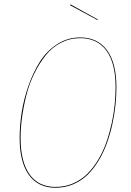

<svg xmlns="http://www.w3.org/2000/svg" viewBox="-20 -864 610 893"><path d="M307.6 -843.8 435.1 -773.4 433.6 -770.5 305.7 -839.8ZM353 -689.9Q434.1 -689.9 477.8 -630.4Q521.5 -570.8 521.5 -457.5Q521.5 -418 517.1 -375.7Q512.7 -333.5 502.7 -287.4Q492.7 -241.2 477.5 -199Q462.4 -156.7 439.5 -118.4Q416.5 -80.1 388.2 -52Q359.9 -23.9 321.3 -7.3Q282.7 9.3 238.3 9.3Q157.2 9.3 114.3 -50.5Q71.3 -110.4 71.3 -222.7Q71.3 -279.3 80.8 -340.6Q90.3 -401.9 112.3 -464.8Q134.3 -527.8 165.8 -577.4Q197.3 -627 245.8 -658.4Q294.4 -689.9 353 -689.9ZM353 -686.5Q304.7 -686.5 262.9 -664.8Q221.2 -643.1 191.7 -605.7Q162.1 -568.4 139.2 -521.5Q116.2 -474.6 102.8 -421.9Q89.4 -369.1 82.5 -319.1Q75.7 -269 75.7 -222.7Q75.7 -111.8 117.4 -53.2Q159.2 5.4 238.3 5.4Q282.2 5.4 320.3 -11.2Q358.4 -27.8 386.5 -55.9Q414.6 -84 437.3 -122.1Q460 -160.2 474.6 -202.1Q489.3 -244.1 499.3 -289.8Q509.3 -335.4 513.4 -377.2Q517.6 -418.9 517.6 -458Q517.6 -569.8 475.1 -628.2Q432.6 -686.5 353 -686.5Z"/></svg>

Font: Fira Sans Compressed Four
Style: Italic
Weight: 100
Width: 3
Italic angle: -8°
Designer: Carrois Corporate & Edenspiekermann AG
Foundry: Carrois Corporate GbR & Edenspiekermann AG
Version: Version 4.203;PS 004.203;hotconv 1.0.88;makeotf.lib2.5.64775